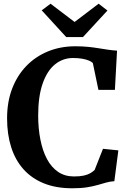

<svg xmlns="http://www.w3.org/2000/svg" viewBox="-20 -1000 702 1031"><path d="M368 11Q281 11 215.5 -15.5Q150 -42 106 -91.2Q62 -140.5 40 -209.8Q18 -279 18 -364.5Q18 -453.5 45.5 -524.8Q73 -596 122.5 -646.8Q172 -697.5 238.8 -724.5Q305.5 -751.5 384.5 -751.5Q421 -751.5 451.8 -748.5Q482.5 -745.5 509.2 -741Q536 -736.5 560.8 -733Q585.5 -729.5 608.5 -728L597 -517.5H508.5L478.5 -661.5Q472 -668.5 458 -674.5Q444 -680.5 422.5 -684.5Q401 -688.5 372 -688.5Q317.5 -688.5 275.2 -654.2Q233 -620 209 -551.2Q185 -482.5 185 -380Q185 -310.5 196.8 -250.8Q208.5 -191 232 -146.5Q255.5 -102 291.8 -77.2Q328 -52.5 377 -52.5Q409 -52.5 430.2 -57.2Q451.5 -62 465 -70Q478.5 -78 488 -87L533 -201L615.5 -192.5L594 -27Q570.5 -25.5 549.5 -19.5Q528.5 -13.5 504.2 -6.5Q480 0.5 447.2 5.8Q414.5 11 368 11ZM335.5 -801 204 -944.5 251.5 -980 380.5 -882 509.5 -980 557 -943.5 425.5 -801Z"/></svg>

Font: Merriweather 24pt
Style: Bold
Weight: 700
Designer: Eben Sorkin
Foundry: Eben Sorkin
Version: Version 2.100